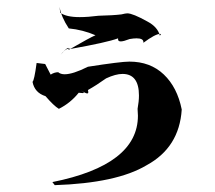

<svg xmlns="http://www.w3.org/2000/svg" viewBox="-20 -566 628 561"><path d="M140 -25 133 -34Q383 -84 383 -228L382 -248Q386 -270 386 -287Q386 -350 338 -350Q318 -350 290 -337Q262 -317 237 -303L238 -297Q238 -293 235 -293Q230 -293 216 -302Q225 -297 225 -295Q225 -294 222 -294L210 -295Q186 -265 152 -248Q137 -257 113 -285Q81 -295 75 -327Q80 -330 87 -382L112 -379L128 -348Q139 -355 150 -355Q157 -349 169 -349Q193 -349 237 -371Q333 -386 358 -386Q419 -386 458.5 -348.5Q498 -311 511 -246Q504 -135 408 -83Q321 -31 140 -25ZM157 -406 170 -420Q177 -426 179 -426Q181 -426 181 -424L180 -420Q244 -457 259 -463Q222 -479 181 -483Q159 -516 154 -546L156 -529Q173 -516 213 -516Q237 -516 268 -520Q311 -521 335 -524Q347 -527 352 -527Q368 -527 411 -503Q441 -487 447 -462Q450 -464 450 -466L448 -467Q434 -467 399 -441V-443Q399 -454 379 -454Q371 -454 359 -452Q341 -445 333 -445Q325 -445 325 -451V-454Q293 -442 186 -423L182 -424Q171 -424 157 -406Z"/></svg>

Font: Xiangcui Kesong Xiangcui Kesong
Style: Regular
Weight: 400
Version: Version 1.501;March 28, 2024;FontCreator 14.0.0.2814 64-bit